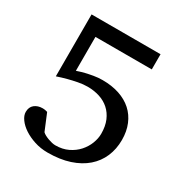

<svg xmlns="http://www.w3.org/2000/svg" viewBox="-161 -793 886 931"><g transform="rotate(30 281.5 -327.5)"><path d="M517.1 -216.8Q517.1 -166 498.8 -123.3Q480.5 -80.6 444.8 -49.6Q409.2 -18.6 356.4 -1.2Q303.7 16.1 234.9 16.1Q195.8 16.1 161.4 4.9Q127 -6.3 101.1 -23.4Q75.2 -40.5 60.1 -61.5Q44.9 -82.5 44.9 -102.1Q44.9 -129.4 62.7 -143.8Q80.6 -158.2 107.9 -158.2Q116.2 -158.2 124 -156.5Q131.8 -154.8 134.8 -153.8L172.9 -62Q178.7 -56.2 188.5 -51Q198.2 -45.9 209 -42Q219.7 -38.1 230.5 -35.6Q241.2 -33.2 250 -33.2Q289.6 -33.2 320.3 -48.1Q351.1 -63 372.1 -86.4Q393.1 -109.9 404.1 -138.2Q415 -166.5 415 -192.9Q415 -234.9 401.9 -265.9Q388.7 -296.9 365.7 -317.4Q342.8 -337.9 311.5 -347.9Q280.3 -357.9 244.1 -357.9Q219.2 -357.9 191.7 -352.5Q164.1 -347.2 140.1 -340.8Q112.3 -333.5 85 -324.2V-670.9H471.2V-585.9H155.8V-396Q156.7 -396 168.5 -400.1Q180.2 -404.3 199.2 -408.9Q218.3 -413.6 242.2 -417.7Q266.1 -421.9 291 -421.9Q343.3 -421.9 385 -408Q426.8 -394 456.1 -367.7Q485.4 -341.3 501.2 -303.2Q517.1 -265.1 517.1 -216.8Z"/></g></svg>

Font: Charis SIL Eur
Style: Regular
Weight: 400
Foundry: SIL International
Version: Version 5.000